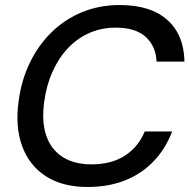

<svg xmlns="http://www.w3.org/2000/svg" viewBox="-20 -732 754 764"><path d="M329 12Q228 12 162 -31Q96 -74 68 -151Q40 -228 54 -329Q65 -413 99 -483Q133 -553 186 -604.5Q239 -656 307.5 -684Q376 -712 456 -712Q579 -712 645.5 -653Q712 -594 714 -487H603Q600 -549 559.5 -585.5Q519 -622 440 -622Q384 -622 336 -601Q288 -580 251 -541Q214 -502 189.5 -448Q165 -394 156 -328Q145 -248 164 -192.5Q183 -137 229 -107.5Q275 -78 344 -78Q424 -78 477.5 -113Q531 -148 556 -209H665Q639 -140 591 -90Q543 -40 477 -14Q411 12 329 12Z"/></svg>

Font: DM Sans 36pt Medium
Style: Italic
Weight: 500
Italic angle: -10°
Designer: Colophon Foundry, Jonny Pinhorn
Foundry: Colophon Foundry
Version: Version 4.004;gftools[0.9.30]